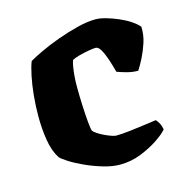

<svg xmlns="http://www.w3.org/2000/svg" viewBox="-81 -577 632 654"><g transform="rotate(-15 235.0 -250.0)"><path d="M265 0Q238 0 206 -9.5Q174 -19 144.5 -32.5Q115 -46 94 -59.5Q73 -73 68 -80Q51 -106 44.5 -146.5Q38 -187 38 -230Q38 -267 41.5 -303.5Q45 -340 51.5 -371Q58 -402 65 -419Q80 -428 109.5 -442Q139 -456 175 -469Q211 -482 247 -491Q283 -500 311 -500Q327 -500 348 -494Q369 -488 391 -478.5Q413 -469 430 -457.5Q447 -446 456 -435Q457 -406 448.5 -380Q440 -354 429 -332Q418 -310 407 -293Q387 -293 367 -298.5Q347 -304 334 -309Q328 -332 320.5 -354.5Q313 -377 304.5 -391.5Q296 -406 287 -406Q278 -406 261 -403Q244 -400 227.5 -395.5Q211 -391 202 -386Q199 -379 196.5 -364.5Q194 -350 192.5 -332Q191 -314 191 -295Q191 -266 192.5 -230.5Q194 -195 196.5 -168Q199 -141 202 -136Q205 -132 214.5 -125.5Q224 -119 236.5 -113Q249 -107 260.5 -103Q272 -99 277 -99Q296 -99 327 -102.5Q358 -106 385 -110Q412 -114 421 -115Q425 -111 430.5 -102Q436 -93 439 -78Q428 -64 401 -46Q374 -28 339 -14Q304 0 265 0Z"/></g></svg>

Font: Texturina Medium 12pt ExtraBold
Style: Regular
Weight: 800
Version: Version 1.002